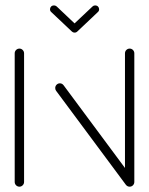

<svg xmlns="http://www.w3.org/2000/svg" viewBox="-20 -701 559 721"><path d="M53 0Q45.6 0 40.4 -5.2Q35.2 -10.4 35.2 -17.8V-500.7Q35.2 -508.1 40.4 -513.3Q45.6 -518.5 53 -518.5Q60 -518.5 65.2 -513.3Q70.4 -508.1 70.4 -500.7V-17.8Q70.4 -10.4 65.2 -5.2Q60 0 53 0ZM187.4 -370.4Q187.4 -377.8 192.6 -383Q197.8 -388.1 204.8 -388.1Q213.3 -388.1 218.9 -380.7L481.1 -27.4L453 -6.7L190.7 -360Q187.4 -364.4 187.4 -370.4ZM467 0Q459.6 0 454.4 -5.2Q449.3 -10.4 449.3 -17.8V-500.7Q449.3 -508.1 454.4 -513.3Q459.6 -518.5 467 -518.5Q474.1 -518.5 479.3 -513.3Q484.4 -508.1 484.4 -500.7V-17.8Q484.4 -10.4 479.3 -5.2Q474.1 0 467 0ZM167.8 -666.3Q167.8 -672.2 172 -676.5Q176.3 -680.7 182.6 -680.7Q188.1 -680.7 192.6 -677L270 -603.7Q274.8 -599.6 274.8 -593.3Q274.8 -587.4 270.6 -583Q266.3 -578.5 260 -578.5Q254.1 -578.5 250 -582.6L172.6 -655.6Q167.8 -659.6 167.8 -666.3ZM337.4 -680.7Q343.7 -680.7 348 -676.5Q352.2 -672.2 352.2 -666.3Q352.2 -659.6 347.4 -655.6L270.7 -583L250.7 -604.4L327.4 -676.7Q331.5 -680.7 337.4 -680.7Z"/></svg>

Font: 26F Galaxy Sans Light
Style: Regular
Weight: 300
Designer: C₂₉H₂₅N₃O₅
Version: Version 1.100